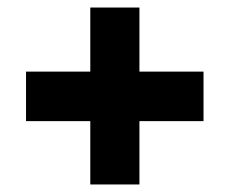

<svg xmlns="http://www.w3.org/2000/svg" viewBox="-20 -611 606 515"><path d="M222.2 -286.1H49.8V-418.9H222.2V-590.8H354V-418.9H525.9V-286.1H354V-116.2H222.2Z"/></svg>

Font: TypoPRO Open Sans
Style: Italic
Weight: 800
Italic angle: -12°
Foundry: Ascender Corporation
Version: Version 1.10